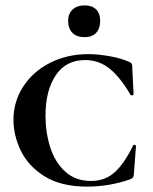

<svg xmlns="http://www.w3.org/2000/svg" viewBox="-20 -681 570 713"><path d="M460 -451Q467 -448 469 -444.5Q471 -441 471 -434L476 -331Q476 -328 471 -327Q466 -326 464 -330Q426 -395 386.5 -426.5Q347 -458 296 -458Q225 -458 187 -401.5Q149 -345 149 -251Q149 -189 166.5 -134Q184 -79 222 -44Q260 -9 318 -9Q369 -9 404.5 -40Q440 -71 474 -140Q475 -144 480 -143Q485 -142 485 -139L477 -33Q476 -25 474 -22Q472 -19 463 -15Q386 12 303 12Q207 12 146 -26Q85 -64 57.5 -121Q30 -178 30 -236Q30 -304 66.5 -360Q103 -416 166.5 -448Q230 -480 308 -480Q345 -480 388.5 -472Q432 -464 460 -451ZM233 -604Q233 -630 249.5 -645.5Q266 -661 294 -661Q322 -661 337 -646Q352 -631 352 -604Q352 -575 337 -559Q322 -543 294 -543Q265 -543 249 -559Q233 -575 233 -604Z"/></svg>

Font: Cormorant SC
Style: Bold
Weight: 700
Designer: Christian Thalmann (Catharsis Fonts)
Foundry: Catharsis Fonts
Version: Version 4.000